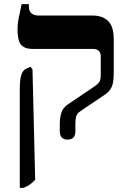

<svg xmlns="http://www.w3.org/2000/svg" viewBox="-20 -667 614 927"><path d="M306.1 7Q288.4 7 278.5 -2.7Q268.7 -12.5 268.7 -34.4V-65.9Q268.7 -99.7 276.3 -123.3Q284 -146.8 307.5 -162.9L438.2 -251.1Q449.3 -259.4 455.5 -266Q461.7 -272.6 464 -282.3Q466.4 -292 466.4 -307.3V-394.7Q466.4 -413.4 456.3 -422.1Q446.2 -430.8 427.1 -430.8H136.8Q98.3 -430.8 81.4 -451.4Q64.6 -472.1 64.6 -524.3Q64.6 -549.4 69 -574Q73.5 -598.6 84.4 -647H119.5V-633Q119.5 -613.2 132.1 -602.6Q144.7 -592 166.4 -592H426.9Q475.2 -592 502.1 -565.4Q529.1 -538.8 529.1 -479.3V-313.9Q529.1 -287.8 525.7 -269.1Q522.2 -250.5 513.9 -237.3Q505.6 -224.1 489.9 -212.4L368.7 -130.6Q351.8 -119.4 347.9 -105.6Q344 -91.8 344 -71.1V-34.4Q344 -11.9 334.2 -2.5Q324.3 7 306.1 7ZM75.6 240V-239.9Q75.6 -282.8 83.1 -305.7Q90.7 -328.6 106.7 -335.6L127.5 -344.7L136.9 -331.9L149.8 201.1Q135.9 215.6 123.5 224.4Q111 233.2 94 240Z"/></svg>

Font: Noto Serif Hebrew
Style: Regular
Weight: 400
Designer: Monotype Design Team
Foundry: Monotype Imaging Inc.
Version: Version 2.003